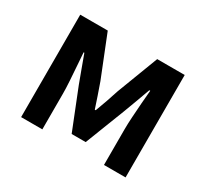

<svg xmlns="http://www.w3.org/2000/svg" viewBox="-117 -728 965 901"><g transform="rotate(30 365.5 -277.5)"><path d="M83 0V-555H232L321 -332Q333 -298 344 -266Q355 -234 365 -203H370Q382 -234 393 -266Q404 -298 415 -332L500 -555H649V0H532V-193Q532 -221 534.5 -260.5Q537 -300 540 -340Q543 -380 546 -410H541Q529 -375 514.5 -337Q500 -299 488 -266L404 -50H328L242 -266Q230 -299 215.5 -337.5Q201 -376 189 -410H185Q187 -380 190 -340Q193 -300 195.5 -260.5Q198 -221 198 -193V0Z"/></g></svg>

Font: Noto Sans SC SemiBold
Style: Regular
Weight: 600
Designer: Ryoko NISHIZUKA 西塚涼子 (kana, bopomofo & ideographs); Paul D. Hunt (Latin, Greek & Cyrillic); Sandoll Communications 산돌커뮤니
Foundry: Adobe
Version: Version 2.004-H2;hotconv 1.0.118;makeotfexe 2.5.65603